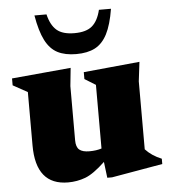

<svg xmlns="http://www.w3.org/2000/svg" viewBox="-50 -716 688 777"><g transform="rotate(-5 293.5 -327.5)"><path d="M238.5 -152.5Q238.5 -125 251.5 -114Q264.5 -103 292.5 -103Q320.5 -103 342 -110V-368.5L297.5 -396V-424L525.5 -446L516 -367.5V-91.5Q541 -64 581.5 -47.5V-26L374.5 10H355L347 -55Q299.5 -10 266 2.5Q232.5 15 196 15Q65 15 65 -146.5V-363.5L6 -396V-424L246 -446L238.5 -372.5ZM274 -584.5Q322 -584.5 346 -605.2Q370 -626 380.5 -670H429.5Q419 -605.5 399.8 -568.2Q380.5 -531 350 -515.2Q319.5 -499.5 274 -499.5Q228.5 -499.5 198 -515.2Q167.5 -531 148.5 -568.2Q129.5 -605.5 118.5 -670H167.5Q178 -626 202 -605.2Q226 -584.5 274 -584.5Z"/></g></svg>

Font: Newsreader Text ExtraBold
Style: Regular
Weight: 800
Designer: Hugues Gentile
Foundry: Production Type
Version: Version 1.001